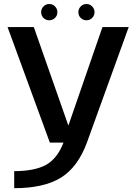

<svg xmlns="http://www.w3.org/2000/svg" viewBox="-20 -728 710 980"><path d="M234.5 0 18.5 -590H152.5L329 -87L503 -590H637L423.5 0Q377 126 290.2 179.2Q203.5 232.5 52.5 232.5V145.5Q156.5 145.5 215 113.5Q272.5 81.5 304 0ZM231.5 -624.5Q214 -624.5 202 -636.5Q190 -648.5 190 -666Q190 -683 202 -695.2Q214 -707.5 231.5 -707.5Q248.5 -707.5 260.8 -695.2Q273 -683 273 -666Q273 -648.5 260.8 -636.5Q248.5 -624.5 231.5 -624.5ZM421.5 -624.5Q404 -624.5 392 -636.5Q380 -648.5 380 -666Q380 -683 392 -695.2Q404 -707.5 421.5 -707.5Q438.5 -707.5 450.5 -695.2Q462.5 -683 462.5 -666Q462.5 -648.5 450.5 -636.5Q438.5 -624.5 421.5 -624.5Z"/></svg>

Font: Anybody ExtraExpanded Medium
Style: Regular
Weight: 500
Width: 8
Designer: Tyler Finck
Foundry: Etcetera Type Company
Version: Version 1.010; ttfautohint (v1.8.3) -l 8 -r 50 -G 200 -x 14 